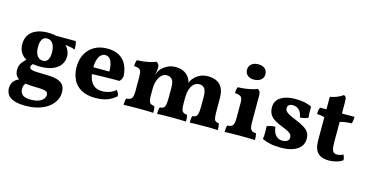

<svg xmlns="http://www.w3.org/2000/svg" viewBox="-91 -1120 3428 1797"><g transform="rotate(15 1623.0 -221.0)"><path d="M222.2 249Q148.6 249 106.2 233.2Q63.8 217.4 46.1 190.1Q28.4 162.8 28.4 127.2Q28.4 89.2 50.7 61.2Q73 33.2 116.6 20.2L185.2 32.6Q163 51.8 156.1 66.1Q149.2 80.4 149.2 99Q149.2 141 173.2 161Q197.2 181 254.6 181Q317.6 181 353 157.3Q388.4 133.6 388.4 99.6Q388.4 83 379.2 73.5Q370 64 344.7 60Q319.4 56 270.8 55.4Q227.6 54.8 189.2 51.2Q150.8 47.6 121.4 36.2Q92 24.8 75 2.8Q58 -19.2 58 -56.6Q58 -99.2 80.2 -128.9Q102.4 -158.6 130.4 -179.4L202.8 -156.4Q188.2 -147.2 179.4 -137Q170.6 -126.8 170.6 -116.4Q170.6 -98.4 188.8 -91.5Q207 -84.6 242.5 -83.4Q278 -82.2 329.4 -81.6Q386.8 -81 429.3 -71.2Q471.8 -61.4 495.3 -35.4Q518.8 -9.4 518.8 40.2Q518.8 83.2 497.9 121.1Q477 159 438.3 187.6Q399.6 216.2 344.8 232.6Q290 249 222.2 249ZM257 -140.2Q190.8 -140.2 142.5 -158.5Q94.2 -176.8 68.4 -212.8Q42.6 -248.8 42.6 -302.2Q42.6 -353.6 66.5 -390.2Q90.4 -426.8 136.6 -446.9Q182.8 -467 249 -467Q309.4 -467 352.8 -451.1Q396.2 -435.2 424.2 -409.7Q452.2 -384.2 465.2 -354.3Q478.2 -324.4 478.2 -296.8Q478.2 -252.2 453.8 -216.9Q429.4 -181.6 380.5 -160.9Q331.6 -140.2 257 -140.2ZM270.2 -200.6Q299.6 -200.6 315.8 -224.8Q332 -249 332 -296.8Q332 -349.2 311.7 -380.8Q291.4 -412.4 254.6 -412.4Q222.4 -412.4 207 -385.8Q191.6 -359.2 191.6 -315.8Q191.6 -259.2 212.3 -229.9Q233 -200.6 270.2 -200.6ZM529.8 -379.2Q512 -385 493.4 -389.3Q474.8 -393.6 456.4 -396.3Q438 -399 421.6 -399.4L322.2 -458H519.2Q525.6 -442.6 527.7 -422.2Q529.8 -401.8 529.8 -379.2Z M834 9Q748 9 694.1 -22.1Q640.2 -53.2 614.6 -106.5Q589 -159.8 589 -226Q589 -297.2 617.6 -351.5Q646.2 -405.8 699 -436.4Q751.8 -467 824.2 -467Q897 -467 943.1 -439.3Q989.2 -411.6 1011.7 -363.4Q1034.2 -315.2 1037 -252.8Q1030 -222.6 1011.2 -203.8Q984.6 -203.8 948.2 -203.5Q911.8 -203.2 870.6 -202.7Q829.4 -202.2 787.4 -200.4Q745.4 -198.6 707.2 -196V-263.8H896.4Q896.4 -330.4 877.5 -366.9Q858.6 -403.4 822.4 -403.4Q799 -403.4 780.5 -387.4Q762 -371.4 751.5 -338Q741 -304.6 741 -253Q741 -201.6 754.1 -159.6Q767.2 -117.6 797.5 -93.1Q827.8 -68.6 879.8 -68.6Q914.6 -68.6 949 -80.7Q983.4 -92.8 1006.6 -114.6Q1016.4 -108.4 1024 -92.8Q1031.6 -77.2 1032.4 -60.8Q994.2 -26 945.8 -8.5Q897.4 9 834 9Z M1106 3Q1106 -14.8 1107.6 -31.2Q1109.2 -47.6 1114 -60.4Q1154 -63 1167 -80.5Q1180 -98 1180 -148V-283Q1180 -316.8 1175.6 -335.6Q1171.2 -354.4 1155.8 -363Q1140.4 -371.6 1106.8 -373.8Q1106.8 -389 1109.4 -404Q1112 -419 1118.8 -433.6Q1150.8 -434 1185.6 -438.6Q1220.4 -443.2 1251 -450.7Q1281.6 -458.2 1298.8 -467Q1310.8 -462.8 1319.4 -449.9Q1328 -437 1328 -412.6Q1328 -394.4 1323.8 -373.7Q1319.6 -353 1309.2 -308.8L1302.2 -308.4Q1320.4 -354.4 1330.5 -374.5Q1340.6 -394.6 1349 -403.4Q1370.4 -427.6 1406.2 -446.7Q1442 -465.8 1487.2 -465.8Q1534.6 -465.8 1571.4 -445.9Q1608.2 -426 1627.2 -386.6Q1639 -365.6 1639 -342.2H1634.2Q1650.4 -384.6 1670.4 -403.8Q1690 -426.2 1723.4 -443.2Q1756.8 -460.2 1800.2 -460.2Q1849.2 -460.2 1885.3 -443.2Q1921.4 -426.2 1940.9 -388.9Q1960.4 -351.6 1960.4 -289.4V-176.8Q1960.4 -126.8 1964.2 -102.8Q1968 -78.8 1979.1 -70.6Q1990.2 -62.4 2010.8 -61Q2015.6 -47.2 2017.2 -31Q2018.8 -14.8 2018.8 3Q1993.4 1.4 1960 0.7Q1926.6 0 1891.2 0Q1867.6 0 1840.9 0.5Q1814.2 1 1789.4 1.5Q1764.6 2 1747 3Q1747 -17.2 1748.3 -31.8Q1749.6 -46.4 1753.8 -61Q1774.4 -62.4 1787.2 -71.1Q1800 -79.8 1805.4 -103.1Q1810.8 -126.4 1810.8 -170.8V-258.6Q1810.8 -322.4 1792.2 -344.9Q1773.6 -367.4 1742.8 -367.4Q1714.8 -367.4 1692.7 -349.4Q1670.6 -331.4 1657.8 -295.8Q1645 -260.2 1645 -207.6V-151.6Q1645 -100.2 1657.1 -81.6Q1669.2 -63 1703 -61Q1707.2 -49 1709.1 -31.9Q1711 -14.8 1711 3Q1687.2 1.4 1648.4 0.7Q1609.6 0 1572.2 0Q1534.8 0 1496.1 0.7Q1457.4 1.4 1430.4 3Q1430.4 -14.8 1432.3 -31.8Q1434.2 -48.8 1438.4 -61Q1460.8 -62.4 1473.9 -70.8Q1487 -79.2 1491.8 -103.4Q1496.6 -127.6 1496.6 -176.8V-267.2Q1496.6 -325.2 1478 -347.3Q1459.4 -369.4 1424.4 -369.4Q1398.8 -369.4 1377.3 -349.9Q1355.8 -330.4 1342.7 -294.8Q1329.6 -259.2 1329.6 -209.6V-151.6Q1329.6 -98.6 1341 -80.8Q1352.4 -63 1386.4 -61Q1391.2 -47.8 1392.8 -31.3Q1394.4 -14.8 1394.4 3Q1378 2 1351.9 1.2Q1325.8 0.4 1297.9 0.2Q1270 0 1247.8 0Q1225.6 0 1198.1 0.2Q1170.6 0.4 1145.7 1.2Q1120.8 2 1106 3Z M2085 3Q2085 -16 2086.6 -32.3Q2088.2 -48.6 2092.4 -61Q2132.4 -62.2 2145.7 -80.1Q2159 -98 2159 -148V-303.4Q2159 -326.4 2153.6 -341.5Q2148.2 -356.6 2132.2 -364.3Q2116.2 -372 2084.6 -373.8Q2084.6 -389.6 2086.9 -405.2Q2089.2 -420.8 2096 -433.6Q2131.4 -433.6 2168.3 -438.6Q2205.2 -443.6 2235 -451.1Q2264.8 -458.6 2279.2 -467Q2293 -461.6 2301 -448.7Q2309 -435.8 2309 -412.6V-148Q2309 -98 2322.2 -80.1Q2335.4 -62.2 2372.2 -61Q2375.8 -48.6 2377.4 -31.7Q2379 -14.8 2379 3Q2365 2 2341.2 1.5Q2317.4 1 2289.2 0.5Q2261 0 2232.4 0Q2203.8 0 2175.2 0.5Q2146.6 1 2122.8 1.5Q2099 2 2085 3ZM2221.2 -541Q2183 -541 2159.7 -561Q2136.4 -581 2136.4 -612.8Q2136.4 -650 2162.2 -670.3Q2188 -690.6 2225.4 -690.6Q2268 -690.6 2291.1 -670.6Q2314.2 -650.6 2314.2 -614Q2314.2 -582.6 2288.9 -561.8Q2263.6 -541 2221.2 -541Z M2805.6 -435.6Q2804.6 -409.8 2805 -382.5Q2805.4 -355.2 2809.4 -329.2Q2795.2 -320.8 2773.8 -315.7Q2752.4 -310.6 2730 -310.6Q2727.4 -335.6 2716.2 -357Q2705 -378.4 2685.2 -391.4Q2665.4 -404.4 2636 -404.4Q2613.4 -404.4 2600.6 -393Q2587.8 -381.6 2587.8 -363.2Q2587.8 -349.2 2594.4 -338Q2601 -326.8 2623.6 -313.2Q2646.2 -299.6 2695.4 -279.8Q2751.8 -257.4 2784.3 -236.5Q2816.8 -215.6 2830.4 -191.2Q2844 -166.8 2844 -133.2Q2844 -87.6 2818.2 -55.9Q2792.4 -24.2 2744.3 -7.6Q2696.2 9 2631 9Q2568.6 9 2528 0.1Q2487.4 -8.8 2448.6 -25.6Q2451.2 -44.6 2452 -67.3Q2452.8 -90 2452.3 -111.8Q2451.8 -133.6 2450.2 -149.6Q2464.2 -158 2487.4 -162.6Q2510.6 -167.2 2531.6 -167.2Q2537.4 -112 2563.2 -84.9Q2589 -57.8 2628.4 -57.8Q2656.8 -57.8 2674.2 -70.4Q2691.6 -83 2691.6 -105Q2691.6 -120.6 2684 -132.4Q2676.4 -144.2 2656.1 -155.7Q2635.8 -167.2 2596.8 -182.8Q2550.6 -200.6 2518.7 -219.6Q2486.8 -238.6 2469.9 -266.1Q2453 -293.6 2453 -337.2Q2453 -370.4 2467.8 -394.8Q2482.6 -419.2 2509 -435.3Q2535.4 -451.4 2569.8 -459.2Q2604.2 -467 2642.4 -467Q2696.4 -467 2734.3 -459.2Q2772.2 -451.4 2805.6 -435.6Z M3093.8 9Q3022.8 9 2986.8 -27.8Q2950.8 -64.6 2950.8 -152.4V-370.6Q2935.2 -376.8 2918 -379.5Q2900.8 -382.2 2877 -383Q2877 -402 2879.6 -416.9Q2882.2 -431.8 2889 -448H2950.8V-569.8Q2985.8 -574.8 3019.7 -588.8Q3053.6 -602.8 3075.2 -620Q3090 -613.6 3095.4 -602Q3100.8 -590.4 3100.8 -557.2V-448H3223Q3223 -428.4 3220.7 -412.4Q3218.4 -396.4 3213.4 -382.4Q3180.4 -381.6 3152.5 -377.7Q3124.6 -373.8 3100.8 -366.4V-168Q3100.8 -127.2 3106.3 -104.8Q3111.8 -82.4 3123.3 -73.6Q3134.8 -64.8 3152.2 -64.8Q3167.8 -64.8 3183.6 -69Q3199.4 -73.2 3212.8 -81Q3227 -61.8 3227.8 -29.4Q3207.8 -12.8 3170.4 -1.9Q3133 9 3093.8 9Z"/></g></svg>

Font: Vollkorn
Style: Regular
Weight: 400
Designer: Friedrich Althausen
Foundry: Friedrich Althausen
Version: Version 4.104